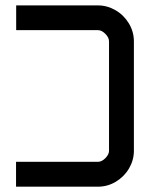

<svg xmlns="http://www.w3.org/2000/svg" viewBox="-20 -704 566 724"><path d="M41 -683.6H349.6Q384.3 -683.6 415.5 -665.5Q446.8 -647.5 465.8 -616Q484.9 -584.5 484.9 -547.9V-135.3Q484.9 -100.6 466.8 -69.3Q448.7 -38.1 417.2 -19Q385.7 0 349.1 0H40.5V-93.8H349.1Q363.8 -93.8 377.4 -107.7Q391.1 -121.6 391.1 -135.3V-547.9Q391.1 -562.5 377.2 -576.4Q363.3 -590.3 349.6 -590.3H41Z"/></svg>

Font: GokturkKurgu
Style: Regular
Weight: 400
Designer: facebook.com/biligbitig
Foundry: facebook.com/biligbitig
Version: Version 1.0